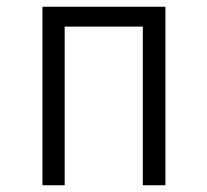

<svg xmlns="http://www.w3.org/2000/svg" viewBox="-20 -550 616 570"><path d="M106 0H172V-471H404V0H471V-530H106Z"/></svg>

Font: Iosevka Sparkle Light
Style: Regular
Weight: 300
Designer: Belleve Invis
Foundry: Belleve Invis
Version: Version 4.5.0; ttfautohint (v1.8.3)